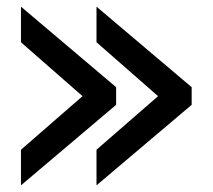

<svg xmlns="http://www.w3.org/2000/svg" viewBox="-20 -613 639 577"><path d="M43 -163 228 -324 43 -486V-593L329 -351V-298L43 -56ZM270 -163 455 -324 270 -486V-593L556 -351V-298L270 -56Z"/></svg>

Font: Pridi
Style: Regular
Weight: 400
Designer: Katatrad Team
Foundry: CadsonDemak
Version: Version 1.001